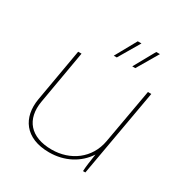

<svg xmlns="http://www.w3.org/2000/svg" viewBox="-167 -853 949 989"><g transform="rotate(30 307.5 -358.0)"><path d="M260 4C352 4 429 -38 473 -106C466 -61 461 -26 460 0H474L566 -520H546L488 -194C468 -82 375 -15 264 -15C138 -15 76 -88 96 -203L151 -520H131L76 -205C56 -88 116 4 260 4ZM300 -594H318L392 -720H370ZM410 -594H428L502 -720H480Z"/></g></svg>

Font: Fixel Display 20240404 Thin
Style: Italic
Weight: 100
Italic angle: -10°
Designer: AlfaBravo + MacPaw
Foundry: Kyrylo Tkachov, Marchela Mozhyna, Serhii Makarenko, Maria Weinstein, Zakhar Kryvoshyya
Version: Version 1.211;Glyphs 3.2 (3225)